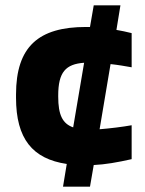

<svg xmlns="http://www.w3.org/2000/svg" viewBox="-20 -697 543 719"><path d="M40 -343V-331C40 -177 102 -102 230 -83L216 2H317L331 -79C374 -81 420 -89 473 -101V-228C440 -222 391 -216 353 -213L394 -457C422 -454 451 -449 473 -445V-573C453 -578 434 -582 416 -585L431 -677H331L317 -596H302C125 -596 40 -523 40 -343ZM198 -335V-339C198 -427 226 -457 295 -462L254 -220C214 -234 198 -267 198 -335Z"/></svg>

Font: LT Wave Text Black
Style: Regular
Weight: 900
Designer: Daniel Lyons
Version: Version 2.5 (Glyphs App)